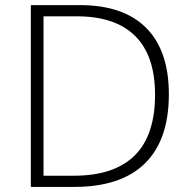

<svg xmlns="http://www.w3.org/2000/svg" viewBox="-20 -734 746 754"><path d="M643.1 -363.8Q643.1 -184.1 548.8 -92Q454.6 0 272 0H101.1V-713.9H293.9Q464.8 -713.9 554 -624.5Q643.1 -535.2 643.1 -363.8ZM588.9 -361.8Q588.9 -515.1 511 -592.5Q433.1 -669.9 282.2 -669.9H150.9V-43.9H269Q588.9 -43.9 588.9 -361.8Z"/></svg>

Font: JBL Sans
Style: Light
Weight: 300
Version: Version 1.10